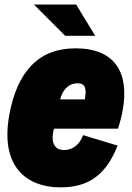

<svg xmlns="http://www.w3.org/2000/svg" viewBox="-20 -804 575 837"><path d="M395 -647.9 312 -784.2H127.9L264.2 -647.9ZM309.1 -593.3C150.4 -593.3 54.7 -494.6 20 -300.3C-19.5 -76.2 97.2 12.7 242.7 12.7C345.2 12.7 435.1 -22 492.7 -169.4L342.3 -214.8C327.1 -173.8 297.4 -149.9 258.3 -149.9C225.1 -149.9 196.8 -173.8 215.3 -243.2H494.6C503.9 -272.5 511.2 -300.8 515.6 -327.6C543 -485.4 482.9 -593.3 309.1 -593.3ZM318.8 -440.9C357.4 -440.9 356.4 -408.2 349.6 -370.6H242.2C251.5 -407.2 274.9 -440.9 318.8 -440.9Z"/></svg>

Font: Decalotype Black Italic
Style: Regular
Weight: 900
Italic angle: -10°
Designer: Alfredo Marco Pradil
Foundry: Alfredo Marco Pradil
Version: Version 1.0